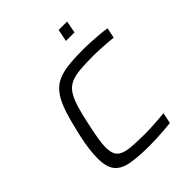

<svg xmlns="http://www.w3.org/2000/svg" viewBox="-244 -1026 1174 1174"><g transform="rotate(-45 343.0 -439.0)"><path d="M359 8Q259 8 197.5 -4Q136 -16 108 -52.5Q80 -89 80 -160Q80 -197 85.5 -242Q91 -287 104 -344Q125 -437 145.5 -500Q166 -563 192.5 -602Q219 -641 257.5 -661.5Q296 -682 352 -689Q408 -696 488 -696Q521 -696 557.5 -694Q594 -692 628 -689Q662 -686 686 -682L672 -615Q644 -618 614.5 -620Q585 -622 558 -623.5Q531 -625 508 -625Q436 -625 387.5 -620.5Q339 -616 307.5 -601Q276 -586 256 -555.5Q236 -525 220 -473.5Q204 -422 188 -344Q176 -289 169 -246.5Q162 -204 162 -173Q162 -123 184 -99.5Q206 -76 255.5 -69.5Q305 -63 388 -63Q427 -63 475 -66Q523 -69 560 -73L546 -3Q521 0 489 2.5Q457 5 423 6.5Q389 8 359 8ZM451 -807 467 -886H540L525 -807Z"/></g></svg>

Font: Saira Expanded
Style: Italic
Weight: 400
Width: 7
Italic angle: -12°
Designer: Hector Gatti with collaboration of the Omnibus-Type team
Foundry: Omnibus-Type
Version: Version 1.101